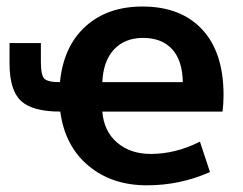

<svg xmlns="http://www.w3.org/2000/svg" viewBox="-20 -550 733 580"><path d="M532.2 -301.8Q531.2 -367.2 500 -401.4Q468.8 -435.5 412.1 -435.5Q357.4 -435.5 324.7 -400.9Q292 -366.2 289.1 -301.8ZM161.1 -301.8Q171.9 -410.2 238.3 -470.2Q304.7 -530.3 410.2 -530.3Q526.4 -530.3 590.8 -460.9Q655.3 -391.6 655.3 -262.7Q655.3 -237.3 652.3 -212.9H289.1Q293.9 -153.3 334 -119.1Q374 -85 435.5 -85Q510.7 -85 584 -122.1L614.3 -30.3Q524.4 9.8 423.8 9.8Q317.4 9.8 246.6 -49.8Q175.8 -109.4 162.1 -212.9Q78.1 -212.9 43.5 -245.1Q8.8 -277.3 8.8 -358.4V-419.9H103.5V-362.3Q103.5 -323.2 113.8 -312.5Q124 -301.8 161.1 -301.8Z"/></svg>

Font: Mgen+ 1c bold
Style: Bold
Weight: 700
Designer: [Source Han Sans]
Ryoko NISHIZUKA  (kana & ideographs); Paul D. Hunt (Latin, Greek & Cyrillic); Wenlong ZHANG  (bopomofo
Version: Version 1.059.20150602